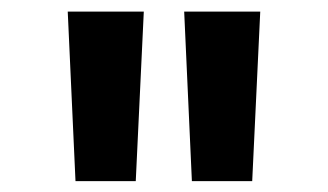

<svg xmlns="http://www.w3.org/2000/svg" viewBox="-20 -748 579 339"><path d="M113.3 -428.2H219.7L233.9 -727.5H99.6ZM318.8 -428.2H425.3L439.5 -727.5H305.2Z"/></svg>

Font: Raveo SemiBold
Style: Regular
Weight: 600
Designer: Jakub Foglar, Rasmus Andersson (Inter)
Foundry: Jakubfoglar.com
Version: Version 1.100;Glyphs 3.2.3 (3260)